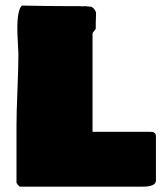

<svg xmlns="http://www.w3.org/2000/svg" viewBox="-20 -698 590 698"><path d="M51.8 -19.5Q50.3 -21.5 47.1 -23.9Q43.9 -26.4 40 -33.2V-244.1Q40 -285.6 43.5 -371.6Q46.9 -457.5 46.9 -502Q46.9 -511.7 44.9 -543.5Q43 -575.2 43 -593.8Q43 -662.6 59.6 -677.7Q161.1 -675.8 210.9 -675.8H257.8Q274.4 -675.8 283.2 -674.8Q284.2 -675.8 288.1 -675.8Q289.1 -675.8 296.6 -674.8Q304.2 -673.8 308.6 -673.8Q320.8 -672.4 329.1 -653.3V-646.5Q329.1 -641.1 328.6 -630.9Q328.1 -620.6 328.1 -615.2V-593.8Q327.6 -591.3 322 -585.2Q316.4 -579.1 316.4 -575.2V-218.8H523.4Q531.2 -218.8 535.2 -218.3Q539.1 -217.8 543 -213.9Q546.9 -210 546.9 -202.1V-39.1Q543 -19.5 500 -19.5Z"/></svg>

Font: Bowlby One SC
Style: Regular
Weight: 400
Width: 1
Version: Version 1.2